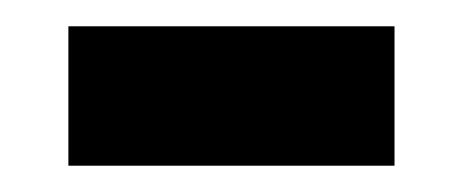

<svg xmlns="http://www.w3.org/2000/svg" viewBox="-20 -317 352 146"><path d="M32 -297H280V-191H32Z"/></svg>

Font: Grenze Gotisch Black
Style: Regular
Weight: 900
Designer: Renata Polastri
Foundry: Omnibus-Type
Version: Version 1.001